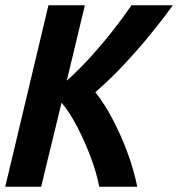

<svg xmlns="http://www.w3.org/2000/svg" viewBox="-27 -713 680 733"><path d="M-7 0 158 -693H297L228 -405Q275 -447 321.5 -498.5Q368 -550 408 -601.5Q448 -653 475 -693H633Q600 -647 553.5 -589.5Q507 -532 452 -472.5Q397 -413 337 -361Q372 -317 403.5 -257Q435 -197 459.5 -131Q484 -65 497 0H352Q342 -53 319 -114Q296 -175 267 -230.5Q238 -286 208 -321L130 0Z"/></svg>

Font: Ubuntu Sans Mono
Style: Italic
Weight: 400
Italic angle: -13.5°
Monospace: yes
Designer: Dalton Maag Ltd
Foundry: Dalton Maag Ltd
Version: Version 1.006